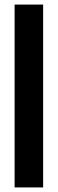

<svg xmlns="http://www.w3.org/2000/svg" viewBox="-20 -820 253 840"><path d="M43.9 0V-800H168.7V0Z"/></svg>

Font: Big Shoulders Stencil Thin
Style: Regular
Weight: 100
Designer: Patric King
Foundry: XO Type Co
Version: Version 2.001